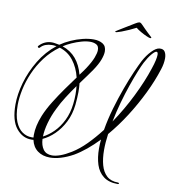

<svg xmlns="http://www.w3.org/2000/svg" viewBox="-108 -1008 1130 1247"><g transform="rotate(10 457.0 -385.0)"><path d="M753 144Q694 144 658.5 117Q623 90 608 43.5Q593 -3 593 -63Q593 -92 596 -122Q558 -82 518.5 -49.5Q479 -17 441 5Q399 28 360.5 39.5Q322 51 289 51Q240 51 207 26.5Q174 2 164 -44Q160 -43 156.5 -43Q153 -43 149 -43Q91 -43 50 -94Q9 -145 9 -250Q9 -317 31 -394.5Q53 -472 97 -545Q141 -618 206 -669Q203 -669 200 -669.5Q197 -670 194 -670Q190 -671 185 -671Q180 -671 175 -671Q154 -671 134.5 -664Q115 -657 100 -640Q98 -638 95 -638Q91 -638 88 -642Q85 -646 89 -650Q124 -688 173 -688Q178 -688 183 -687.5Q188 -687 193 -686L222 -681Q252 -702 289 -718.5Q326 -735 364.5 -744.5Q403 -754 436 -754Q473 -754 497 -739Q521 -724 521 -689Q521 -667 509 -634.5Q497 -602 468 -559Q457 -542 437.5 -516Q418 -490 395 -458Q398 -430 398 -400Q398 -380 396.5 -359Q395 -338 393 -315Q386 -251 360 -200Q334 -149 297.5 -113.5Q261 -78 221 -60Q223 -17 242 9Q261 35 300 35Q323 35 354 24Q385 13 424 -11Q471 -40 516 -85.5Q561 -131 604 -187Q616 -259 637.5 -332.5Q659 -406 683.5 -473Q708 -540 730.5 -591Q753 -642 767 -669Q789 -710 816.5 -738.5Q844 -767 866 -770Q893 -773 903.5 -756Q914 -739 914 -713Q914 -678 901 -639Q876 -560 835.5 -476.5Q795 -393 744 -313Q693 -233 635 -165Q631 -137 629 -110.5Q627 -84 627 -59Q627 -3 639 40.5Q651 84 678.5 109Q706 134 752 134Q760 134 760 139Q760 144 753 144ZM649 -250Q712 -343 762 -444.5Q812 -546 840 -632Q852 -667 857 -690.5Q862 -714 862 -727Q862 -746 852 -746Q842 -746 822 -722.5Q802 -699 782 -661Q771 -640 754 -598Q737 -556 717.5 -500Q698 -444 680 -380Q662 -316 649 -250ZM385 -512Q396 -526 405 -539Q414 -552 421 -562Q451 -608 463 -639.5Q475 -671 475 -690Q475 -717 457.5 -726Q440 -735 418 -735Q391 -735 359.5 -726Q328 -717 298 -703.5Q268 -690 245 -675Q300 -656 334.5 -615Q369 -574 385 -512ZM149 -58Q152 -58 155 -58Q158 -58 162 -59Q161 -64 161 -69Q161 -74 161 -79Q161 -105 168 -137.5Q175 -170 190 -207Q210 -255 241.5 -305.5Q273 -356 307 -404Q341 -452 370 -491Q355 -554 319.5 -600Q284 -646 228 -663Q174 -624 135 -572Q96 -520 71.5 -463Q47 -406 35.5 -350.5Q24 -295 24 -250Q24 -182 41.5 -139.5Q59 -97 87.5 -77.5Q116 -58 149 -58ZM221 -76Q257 -94 290.5 -127.5Q324 -161 347.5 -209Q371 -257 378 -317Q380 -334 381 -349.5Q382 -365 382 -381Q382 -411 379 -436Q351 -397 323 -353.5Q295 -310 275 -268Q250 -218 236 -167.5Q222 -117 221 -76ZM575 -826Q563 -824 565 -829Q566 -831 580.5 -840Q595 -849 613 -860Q631 -871 641 -877Q664 -891 682 -902Q700 -913 707 -914Q711 -915 715 -914Q720 -913 731 -901.5Q742 -890 755 -877Q762 -870 773.5 -859Q785 -848 794.5 -839.5Q804 -831 803 -829Q802 -826 795 -826Q790 -826 771.5 -834Q753 -842 732 -854Q711 -866 698 -877Q679 -867 653.5 -855.5Q628 -844 606 -836Q584 -828 575 -826Z"/></g></svg>

Font: Mea Culpa
Style: Regular
Weight: 400
Designer: Robert E. Leuschke
Foundry: Robert E. Leuschke
Version: Version 1.010; ttfautohint (v1.8.3)